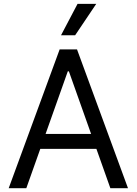

<svg xmlns="http://www.w3.org/2000/svg" viewBox="-20 -986 716 1006"><path d="M117.9 0 191.1 -206H485.1L558.2 0H650.6L383.5 -727.3H292.6L25.6 0ZM218.8 -284.1 335.2 -612.2H340.9L457.4 -284.1ZM299.7 -801.1H373.6L484.4 -965.9H386.4Z"/></svg>

Font: Margiela Sans
Style: Regular
Weight: 400
Designer: Stefan Endress, Andreas Faust
Version: Version 1.100;FEAKit 1.0